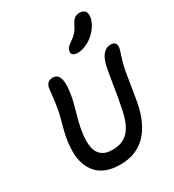

<svg xmlns="http://www.w3.org/2000/svg" viewBox="-234 -1132 1161 1278"><g transform="rotate(-30 346.5 -493.0)"><path d="M437 -772.9Q412.1 -772.9 400.6 -783.2Q389.2 -793.5 393.1 -811Q396 -826.2 405.8 -836.9Q415.5 -847.7 439 -863.8Q466.8 -883.3 481 -900.1Q495.1 -917 509.8 -946.8Q523.9 -976.1 540.3 -987.5Q556.6 -999 578.1 -999Q607.9 -999 620.1 -981.2Q632.3 -963.4 627 -933.1Q618.2 -891.6 587.4 -854Q556.6 -816.4 515.9 -794.7Q475.1 -772.9 437 -772.9ZM311 13.2Q253.4 13.2 209.5 -2.7Q165.5 -18.6 137.2 -48.6Q108.9 -78.6 93.3 -121.8Q77.6 -165 77.6 -219.2Q77.6 -273.4 89.8 -337.9Q96.2 -367.2 110.4 -419.4Q124.5 -471.7 127.9 -487.8Q141.1 -555.2 145.8 -604.5Q150.4 -653.8 152.8 -667Q162.6 -713.9 209 -713.9Q289.6 -713.9 252 -527.8Q246.6 -502 227.8 -434.6Q209 -367.2 203.1 -335.9Q192.4 -282.2 191.9 -241Q191.4 -199.7 199.7 -172.9Q208 -146 225.1 -129.2Q242.2 -112.3 264.4 -105.2Q286.6 -98.1 315.9 -98.1Q392.6 -98.1 437.5 -145.5Q482.4 -192.9 502.9 -298.8Q516.1 -361.3 530.8 -453.1Q545.4 -544.9 556.2 -599.1Q566.9 -652.3 591.3 -682.1Q615.7 -711.9 651.9 -711.9Q674.3 -711.9 685.3 -699.2Q696.3 -686.5 691.9 -663.1Q689.5 -649.9 675.3 -607.2Q661.1 -564.5 650.9 -515.1Q644 -479 632.3 -402.1Q620.6 -325.2 612.8 -285.2Q584.5 -140.1 509.3 -63.5Q434.1 13.2 311 13.2Z"/></g></svg>

Font: Shantell Sans Normal
Style: Italic
Weight: 500
Italic angle: -11.31°
Designer: Stephen Nixon, Anya Danilova, Shantell Martin
Foundry: Arrow Type
Version: Version 1.006;[559af2be0]